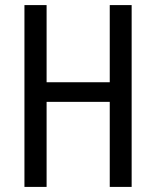

<svg xmlns="http://www.w3.org/2000/svg" viewBox="-20 -734 613 754"><path d="M497 0H411V-334H163V0H76V-714H163V-411H411V-714H497Z"/></svg>

Font: Avrile Sans Condensed
Style: Regular
Weight: 400
Width: 3
Designer: Monotype Design Team
Foundry: Monotype Imaging Inc.
Version: Version 2.001;September 10, 2019;FontCreator 11.5.0.2425 64-